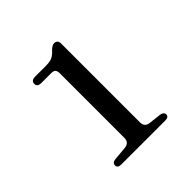

<svg xmlns="http://www.w3.org/2000/svg" viewBox="-111 -791 507 507"><g transform="rotate(-45 142.5 -538.0)"><path d="M64.5 -664Q49.5 -664 49.5 -675.5Q49.5 -687.5 65 -687.5H105.5Q120 -687.5 128.5 -691.5Q137 -695.5 145 -704.5Q155 -714.5 162 -714.5Q175 -714.5 175 -700.5V-406.5Q175 -389 192 -387L227 -383Q239 -381 239 -372Q239 -362.5 225.5 -362.5H61.5Q48 -362.5 48 -372.5Q48 -382 60 -383.5L99.5 -387Q117 -389 117 -407V-646Q117 -657 113.2 -660.5Q109.5 -664 101 -664Z"/></g></svg>

Font: Fraunces 9pt S000 Light
Style: Regular
Weight: 300
Version: Version 1.000; ttfautohint (v1.8.3)